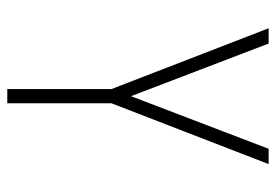

<svg xmlns="http://www.w3.org/2000/svg" viewBox="-138 -638 775 540"><g transform="rotate(90 250.0 -367.5)"><path d="M230 0V-293L59 -735H102L250 -348L398 -735H441L270 -293V0Z"/></g></svg>

Font: Iosevka SS18 Extralight
Style: Regular
Weight: 200
Monospace: yes
Designer: Belleve Invis
Foundry: Belleve Invis
Version: Version 25.1.1; ttfautohint (v1.8.4)